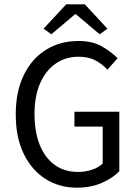

<svg xmlns="http://www.w3.org/2000/svg" viewBox="-20 -858 640 890"><path d="M337 12Q255 12 191 -28.5Q127 -69 90 -145Q53 -221 53 -328Q53 -434 90.5 -510.5Q128 -587 193.5 -627.5Q259 -668 344 -668Q409 -668 453 -642.5Q497 -617 525 -588L478 -535Q454 -561 422.5 -578Q391 -595 344 -595Q283 -595 237 -562.5Q191 -530 165.5 -471Q140 -412 140 -330Q140 -247 164 -187Q188 -127 233 -94Q278 -61 342 -61Q376 -61 407 -71.5Q438 -82 456 -100V-271H325V-340H533V-64Q502 -32 451.5 -10Q401 12 337 12ZM218 -699 182 -725 287 -838H373L478 -725L442 -699L332 -792H328Z"/></svg>

Font: Source Code Pro
Style: Regular
Weight: 400
Monospace: yes
Designer: Paul D. Hunt, Teo Tuominen
Foundry: Adobe Systems Incorporated
Version: Version 1.018;hotconv 1.0.116;makeotfexe 2.5.65601